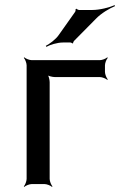

<svg xmlns="http://www.w3.org/2000/svg" viewBox="-20 -719 469 750"><path d="M390 -438V-464C390 -473 396 -488 401 -493L399 -495C394 -490 379 -484 370 -484H104C95 -484 80 -490 75 -495L73 -493C78 -488 84 -473 84 -464V-20C84 -11 78 4 73 9L75 11C80 6 95 0 104 0H154C163 0 178 6 183 11L185 9C180 4 174 -11 174 -20V-398C174 -407 170 -424 165 -429L163 -427C168 -422 185 -418 194 -418H370C379 -418 394 -412 399 -407L401 -409C396 -414 390 -429 390 -438ZM340 -680H289C286 -680 280 -683 279 -685L275 -683C276 -681 275 -674 273 -672L210 -583C198 -565 173 -547 159 -540L161 -536C175 -544 204 -553 226 -553H255C257 -553 262 -551 262 -549L266 -551C265 -552 267 -557 269 -559L355 -646C375 -667 409 -687 429 -695L428 -699C408 -690 370 -680 340 -680Z"/></svg>

Font: Gamestation Storm
Style: Regular
Weight: 400
Designer: Jonas Hecksher
Foundry: Jonas Hecksher, Playtypeª, e-types AS
Version: Version 1.003